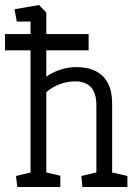

<svg xmlns="http://www.w3.org/2000/svg" viewBox="-34 -747 552 767"><path d="M-14 -611H320V-546H-14ZM35 0 30 -44 88 -58V-661H33L24 -710L122 -727L151 -697V-441Q177 -459 208 -469Q239 -479 271 -479Q317 -479 349 -462.5Q381 -446 397.5 -414Q414 -382 414 -334V-58L475 -44V0H295L291 -44L351 -58V-327Q351 -375 329.5 -398.5Q308 -422 266 -422Q235 -422 204.5 -410.5Q174 -399 151 -379V-58L207 -45V0Z"/></svg>

Font: Kreon Light
Style: Regular
Weight: 300
Designer: Julia Petretta
Foundry: Julia Petretta and Eli Heuer
Version: Version 2.002